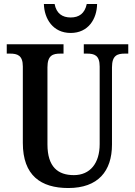

<svg xmlns="http://www.w3.org/2000/svg" viewBox="-20 -937 679 967"><path d="M336 -771C425 -771 468 -842 469 -917H417C407 -869 378 -849 336 -849C294 -849 264 -869 255 -917H201C203 -842 247 -771 336 -771ZM324 10C474 10 544 -75 544 -209V-598C544 -659 572 -667 609 -667H626V-714H402V-667H418C455 -667 482 -659 482 -602V-211C482 -115 434 -55 352 -55C272 -55 219 -96 219 -210V-598C219 -659 247 -667 284 -667H300V-714H14V-667H30C67 -667 95 -659 95 -602V-217C95 -53 186 10 324 10Z"/></svg>

Font: Noto Serif Ethiopic Condensed SemiBold
Style: Regular
Weight: 600
Width: 3
Designer: Monotype Design Team
Foundry: Monotype Imaging Inc.
Version: Version 2.102